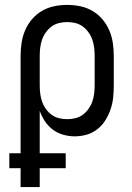

<svg xmlns="http://www.w3.org/2000/svg" viewBox="-20 -548 540 783"><path d="M64 215V138H18V77H64V-320Q64 -347 68 -373.5Q72 -400 82.5 -424.5Q93 -449 110.5 -469.5Q128 -490 151 -503.5Q174 -517 200.5 -522.5Q227 -528 254 -528Q281 -528 307.5 -522.5Q334 -517 357 -503.5Q380 -490 397.5 -469.5Q415 -449 425.5 -424.5Q436 -400 440 -373.5Q444 -347 444 -320V-200Q444 -175 441.5 -150.5Q439 -126 431 -102.5Q423 -79 410 -58Q397 -37 377.5 -21.5Q358 -6 334 1Q310 8 285 8Q261 8 238 1.5Q215 -5 196 -19Q177 -33 163.5 -53Q150 -73 142 -96V77H248V138H142V215ZM254 -62Q271 -62 287.5 -66Q304 -70 317.5 -80Q331 -90 341 -104Q351 -118 356.5 -134Q362 -150 364 -166.5Q366 -183 366 -200V-320Q366 -337 364 -353.5Q362 -370 356.5 -386Q351 -402 341 -416Q331 -430 317.5 -440Q304 -450 287.5 -454Q271 -458 254 -458Q237 -458 220.5 -454Q204 -450 190.5 -440Q177 -430 167 -416Q157 -402 151.5 -386Q146 -370 144 -353.5Q142 -337 142 -320V-200Q142 -183 144 -166.5Q146 -150 151.5 -134Q157 -118 167 -104Q177 -90 190.5 -80Q204 -70 220.5 -66Q237 -62 254 -62Z"/></svg>

Font: Huly
Style: Regular
Weight: 400
Designer: Belleve Invis
Foundry: Belleve Invis
Version: Version 33.2.5; ttfautohint (v1.8.4)